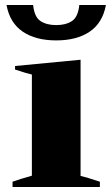

<svg xmlns="http://www.w3.org/2000/svg" viewBox="-20 -745 448 765"><path d="M6 -725H112Q117 -677 141.5 -661Q166 -645 204 -645Q242 -645 266.5 -661Q291 -677 296 -725H402Q389 -654 337.5 -619Q286 -584 204 -584Q122 -584 70.5 -619Q19 -654 6 -725ZM30 -21Q61 -32 107 -45V-448Q88 -452 40 -468V-482L301 -507V-44Q324 -39 378 -21V0H30Z"/></svg>

Font: Trirong Black
Style: Regular
Weight: 900
Designer: Katatrad Team
Foundry: CadsonDemak
Version: Version 1.001